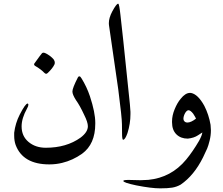

<svg xmlns="http://www.w3.org/2000/svg" viewBox="-20 -758 1202 1037"><path d="M371.1 -263.7Q371.1 -282.2 400.9 -340.3Q403.3 -345.7 408.7 -345.7Q414.1 -345.7 419.9 -335.4Q448.7 -289.1 465.8 -237.8Q494.6 -150.4 494.6 -94.7V-89.8Q494.6 20.5 423.3 72.3Q373 107.9 315.9 121.6Q282.7 129.9 246.6 129.9Q104 129.9 64.5 24.9Q56.6 2.9 56.6 -25.4V-41Q63 -92.8 86.4 -138.7Q117.2 -198.7 128.9 -198.7H129.9Q133.3 -197.3 133.3 -192.4Q133.3 -184.6 126 -171.9Q96.7 -119.1 96.7 -75.2Q96.7 -22.9 134 8.5Q171.4 40 227.1 40Q338.9 40 415 -14.6Q454.6 -44.4 454.6 -76.2Q454.6 -97.7 434.6 -137.7Q411.1 -188.5 390.6 -216.8Q371.1 -247.1 371.1 -263.7ZM274.4 -410.6Q264.6 -389.2 238.3 -364.3Q233.4 -359.4 229 -359.4Q224.6 -359.4 218.3 -365.7Q204.1 -381.3 174.3 -399.4Q164.1 -404.3 164.1 -410.6Q164.1 -412.6 164.6 -413.6Q201.2 -464.8 207 -470.7Q209 -472.7 214.4 -473.6Q224.6 -473.6 247.6 -457.5Q253.4 -453.1 254.6 -452.1Q255.9 -451.2 261.5 -446Q267.1 -440.9 269.3 -438Q271.5 -435.1 273.7 -429.9Q275.9 -424.8 275.9 -419.9Q275.9 -414.1 274.4 -410.6Z M684.6 -154.3V-141.6Q684.6 -89.8 668.5 -39.1Q655.8 -3.4 645.5 -3.4H645Q639.2 -3.4 639.2 -39.1L638.7 -84V-86.4Q638.7 -121.1 618.7 -275.4L568.4 -623.5Q567.9 -626.5 567.9 -632.8Q567.9 -661.6 586.4 -696.3Q608.9 -737.8 617.7 -737.8H618.7Q624 -736.8 630.4 -678.2Q631.3 -671.4 646 -537.1L681.6 -194.3Z M994.1 -9.3Q956.1 -9.3 932.6 -32.5Q909.2 -55.7 909.2 -97.2V-103Q909.2 -134.3 923.6 -168.9Q938 -203.6 955.6 -224.1Q981 -256.3 1006.3 -256.3Q1010.3 -256.3 1012.2 -255.9Q1049.3 -248.5 1083.5 -186.5Q1107.9 -138.7 1117.2 -84L1119.1 -54.7Q1119.1 -26.9 1112.3 1Q1105.5 28.8 1098.9 44.2Q1092.3 59.6 1076.7 91.8Q1028.3 189.5 955.6 239.3Q933.6 251.5 909.9 255.4Q886.2 259.3 845.2 259.3Q797.4 259.3 715.8 243.2Q646 228.5 646 219.2Q646 213.9 671.4 213.9H678.7Q709.5 215.3 739.3 215.3L781.2 213.4Q904.8 201.2 985.4 104Q1021 61 1055.2 2.4Q1071.3 -27.3 1072.8 -42.5Q1071.3 -41 1049.3 -27.3Q1027.8 -12.7 994.1 -9.3ZM970.7 -115.7Q970.7 -107.9 976.6 -102.1Q982.4 -96.2 992.7 -96.2Q1011.2 -96.2 1038.6 -117.2Q1037.1 -122.6 1023.4 -144Q1008.8 -162.6 998 -162.6H996.1Q986.3 -159.7 978.5 -144.8Q970.7 -129.9 970.7 -115.7Z"/></svg>

Font: Noon
Style: Regular
Weight: 400
Designer: Mohammad Saleh Souzanchi
Foundry: Farsi Font Store
Version: Version 0.09